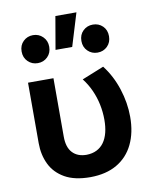

<svg xmlns="http://www.w3.org/2000/svg" viewBox="-90 -869 761 952"><g transform="rotate(-10 291.0 -393.5)"><path d="M288.5 15Q209 15 159.5 -13.2Q110 -41.5 87 -89Q64 -136.5 64 -195.5V-500H192V-205.5Q192 -152 217.5 -124.8Q243 -97.5 288.5 -97.5Q317.5 -98 339.5 -109Q361.5 -120 376 -140.2Q390.5 -160.5 397.8 -189.2Q405 -218 405 -253Q405 -293 397 -331Q389 -369 373.2 -404Q357.5 -439 334 -469L444.5 -513.5Q487.5 -458 510.5 -387Q533.5 -316 533.5 -245.5Q533.5 -166.5 505.2 -108Q477 -49.5 422.2 -17.5Q367.5 14.5 288.5 15ZM226.5 -636.5 255 -802H361L310.5 -636.5ZM129 -587Q100 -587 79.8 -606.8Q59.5 -626.5 59.5 -657.5Q59.5 -689 79.8 -708.5Q100 -728 129 -728Q158 -728 178.2 -708Q198.5 -688 198.5 -657.5Q198.5 -626.5 178.5 -606.8Q158.5 -587 129 -587ZM430 -587Q401 -587 380.8 -606.8Q360.5 -626.5 360.5 -657.5Q360.5 -689 380.8 -708.5Q401 -728 430 -728Q459.5 -728 479.5 -708.5Q499.5 -689 499.5 -657.5Q499.5 -626.5 479.5 -606.8Q459.5 -587 430 -587Z"/></g></svg>

Font: Geologica Cursive Medium
Style: Regular
Weight: 500
Designer: Sindre Bremnes, Frode Helland
Foundry: Monokrom Skriftforlag AS
Version: Version 1.010;gftools[0.9.28]